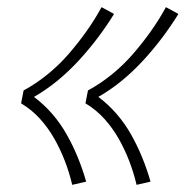

<svg xmlns="http://www.w3.org/2000/svg" viewBox="-20 -611 540 537"><path d="M362 -94Q354 -128 341.5 -160.5Q329 -193 312 -223Q295 -253 272 -278.5Q249 -304 219 -322L226 -358Q261 -377 293 -403Q325 -429 351.5 -459.5Q378 -490 401.5 -523Q425 -556 444 -591L479 -572Q458 -538 433.5 -505.5Q409 -473 381 -442.5Q353 -412 321.5 -386Q290 -360 255 -340Q283 -319 306 -292.5Q329 -266 346.5 -235Q364 -204 377.5 -171Q391 -138 401 -103ZM182 -94Q174 -128 161.5 -160.5Q149 -193 132 -223Q115 -253 92 -278.5Q69 -304 39 -322L46 -358Q81 -377 113 -403Q145 -429 171.5 -459.5Q198 -490 221.5 -523Q245 -556 264 -591L299 -572Q278 -538 253.5 -505.5Q229 -473 201 -442.5Q173 -412 141.5 -386Q110 -360 75 -340Q103 -319 126 -292.5Q149 -266 166.5 -235Q184 -204 197.5 -171Q211 -138 221 -103Z"/></svg>

Font: Iosevka SS04 Extralight
Style: Italic
Weight: 200
Italic angle: -9°
Monospace: yes
Designer: Belleve Invis
Foundry: Belleve Invis
Version: Version 19.0.0; ttfautohint (v1.8.4)